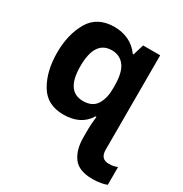

<svg xmlns="http://www.w3.org/2000/svg" viewBox="-183 -693 1018 1070"><g transform="rotate(30 326.5 -158.0)"><path d="M653 225V111Q639 116 627 118.5Q615 121 598 121Q545 121 545 61V-546H435L414 -476H409Q380 -517 338 -536.5Q296 -556 247 -556Q137 -556 88.5 -473Q40 -390 40 -272Q40 -154 88 -72Q136 10 242 10Q354 10 403 -71H409Q403 -19 403 11V64Q403 144 438.5 192Q474 240 562 240Q591 240 615 235.5Q639 231 653 225ZM190 -271Q190 -436 299 -436Q351 -436 380.5 -396.5Q410 -357 410 -271V-253Q410 -191 384.5 -150.5Q359 -110 299 -110Q190 -110 190 -271Z"/></g></svg>

Font: Noto Sans Mono UI
Style: Bold
Weight: 700
Designer: Monotype Design team
Foundry: Monotype Imaging Inc.
Version: 1.000